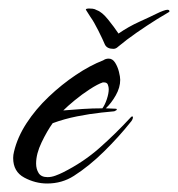

<svg xmlns="http://www.w3.org/2000/svg" viewBox="-20 -431 419 452"><path d="M91 1Q63 1 37 -13Q11 -27 11 -59Q11 -63 11.5 -66.5Q12 -70 13 -74Q21 -108 42.5 -141Q64 -174 94.5 -203Q125 -232 158.5 -254.5Q192 -277 223 -289Q226 -291 229 -292Q232 -293 236 -293Q245 -293 251 -283.5Q257 -274 260 -262Q263 -250 263 -243Q263 -225 252.5 -206.5Q242 -188 229 -176Q235 -176 241 -175.5Q247 -175 253 -175Q255 -175 255 -173Q255 -172 253 -171Q251 -170 249 -169L219 -166Q191 -163 161 -157Q131 -151 104 -141Q91 -123 78 -96Q65 -69 65 -46Q65 -33 71 -23.5Q77 -14 92 -14Q101 -14 110.5 -17.5Q120 -21 128 -25Q176 -49 214 -82.5Q252 -116 288 -155Q290 -157 291 -157Q293 -157 293 -155Q293 -152 291 -148.5Q289 -145 287 -143Q260 -109 225 -74.5Q190 -40 154 -17Q126 1 91 1ZM129 -171Q152 -173 175 -174.5Q198 -176 221 -176Q227 -184 231.5 -197.5Q236 -211 236 -221Q236 -226 234 -231.5Q232 -237 225 -237H222Q210 -233 191.5 -221Q173 -209 156 -195Q139 -181 129 -171ZM247 -316Q232 -316 227 -326Q222 -338 211.5 -359Q201 -380 193 -391Q190 -396 186 -402Q182 -408 182 -409Q184 -411 189 -411Q193 -411 198 -410.5Q203 -410 208 -407Q220 -403 234.5 -385Q249 -367 259 -352Q282 -368 308.5 -380Q335 -392 349 -399Q357 -403 364 -405.5Q371 -408 374 -408Q379 -408 379 -404Q379 -403 370 -398Q361 -393 350 -386Q326 -371 301.5 -354Q277 -337 258 -321Q253 -316 247 -316Z"/></svg>

Font: Caramel
Style: Regular
Weight: 400
Designer: Robert E. Leuschke
Foundry: Robert E. Leuschke
Version: Version 1.010